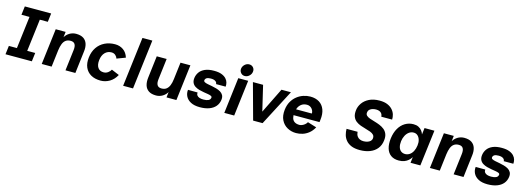

<svg xmlns="http://www.w3.org/2000/svg" viewBox="2 -1671 7181 2625"><g transform="rotate(15 3592.5 -358.0)"><path d="M49 0 64 -122H178L234 -578H120L135 -700H508L493 -578H380L324 -122H437L422 0Z M562 0 624 -508H764L755 -430Q765 -448 781 -464.5Q797 -481 817 -493.5Q837 -506 861 -513Q885 -520 910 -520Q977 -520 1016 -494Q1055 -468 1069.5 -421.5Q1084 -375 1076 -315L1038 0H898L934 -296Q941 -352 923.5 -380Q906 -408 863 -408Q822 -408 795 -388.5Q768 -369 753 -331Q738 -293 731 -239L702 0Z M1651 -381 1529 -335Q1523 -359 1500.5 -379.5Q1478 -400 1443 -400Q1389 -400 1352 -362Q1315 -324 1307 -255Q1299 -186 1326 -147Q1353 -108 1407 -108Q1442 -108 1469.5 -128.5Q1497 -149 1509 -173L1619 -127Q1582 -58 1522.5 -23Q1463 12 1397 12Q1316 12 1259.5 -20Q1203 -52 1177 -111.5Q1151 -171 1161 -254Q1171 -337 1211.5 -396.5Q1252 -456 1317 -488Q1382 -520 1463 -520Q1529 -520 1579.5 -485Q1630 -450 1651 -381Z M1714 0 1800 -700H1940L1854 0Z M2530 -508 2468 0H2328L2337 -78Q2327 -60 2311 -43.5Q2295 -27 2275 -14.5Q2255 -2 2231.5 5Q2208 12 2182 12Q2115 12 2076 -14.5Q2037 -41 2023 -87Q2009 -133 2016 -193L2054 -508H2194L2158 -212Q2151 -157 2168.5 -128.5Q2186 -100 2229 -100Q2271 -100 2297.5 -120Q2324 -140 2339.5 -177.5Q2355 -215 2361 -269L2390 -508Z M2801 12Q2722 12 2672 -14.5Q2622 -41 2600.5 -84Q2579 -127 2585 -176L2721 -175Q2718 -151 2730 -134.5Q2742 -118 2765.5 -110Q2789 -102 2822 -102Q2865 -102 2891.5 -114Q2918 -126 2922 -155Q2924 -170 2907.5 -178Q2891 -186 2863 -190.5Q2835 -195 2801.5 -200.5Q2768 -206 2735.5 -215Q2703 -224 2676.5 -240.5Q2650 -257 2636 -285Q2622 -313 2627 -355Q2633 -401 2659.5 -438.5Q2686 -476 2736.5 -498Q2787 -520 2864 -520Q2929 -520 2970.5 -504Q3012 -488 3035.5 -462.5Q3059 -437 3066.5 -407.5Q3074 -378 3071 -351H2935Q2937 -373 2914.5 -389.5Q2892 -406 2849 -406Q2808 -406 2789 -394Q2770 -382 2767 -361Q2765 -345 2781 -336Q2797 -327 2825 -321.5Q2853 -316 2886 -310Q2919 -304 2952 -294.5Q2985 -285 3011.5 -269.5Q3038 -254 3052.5 -228Q3067 -202 3062 -162Q3055 -108 3022.5 -69Q2990 -30 2934 -9Q2878 12 2801 12Z M3284 -559Q3250 -559 3228.5 -584.5Q3207 -610 3211 -644Q3216 -679 3243.5 -704Q3271 -729 3305 -729Q3341 -729 3362.5 -704Q3384 -679 3379 -644Q3375 -610 3347.5 -584.5Q3320 -559 3284 -559ZM3146 0 3208 -508H3348L3286 0Z M3415 -508H3559L3679 0H3554ZM3953 -508 3688 0H3569L3819 -508Z M4163 13Q4096 13 4039.5 -18Q3983 -49 3953 -109Q3923 -169 3933 -256Q3941 -324 3969.5 -373.5Q3998 -423 4039.5 -455.5Q4081 -488 4129.5 -504Q4178 -520 4227 -520Q4302 -520 4353.5 -487.5Q4405 -455 4428 -394Q4451 -333 4440 -248L4436 -215H4033L4043 -301H4304Q4306 -314 4301 -331Q4296 -348 4284.5 -363.5Q4273 -379 4254.5 -389.5Q4236 -400 4211 -400Q4169 -400 4139.5 -381Q4110 -362 4092.5 -329.5Q4075 -297 4070 -256Q4065 -210 4074 -176.5Q4083 -143 4109.5 -125Q4136 -107 4180 -107Q4195 -107 4215 -114.5Q4235 -122 4253.5 -137Q4272 -152 4284 -173L4411 -134Q4381 -79 4339.5 -46.5Q4298 -14 4252.5 -0.5Q4207 13 4163 13Z M5066 12Q4993 12 4945 -8Q4897 -28 4868.5 -62Q4840 -96 4828.5 -137.5Q4817 -179 4817 -222H4973Q4976 -185 4991 -162Q5006 -139 5030 -128.5Q5054 -118 5082 -118Q5113 -118 5138 -126Q5163 -134 5179.5 -149Q5196 -164 5199 -186Q5203 -219 5185.5 -238Q5168 -257 5137.5 -268.5Q5107 -280 5069.5 -290Q5032 -300 4995 -313.5Q4958 -327 4928.5 -349.5Q4899 -372 4884 -409Q4869 -446 4876 -504Q4882 -555 4914.5 -602.5Q4947 -650 5007.5 -681Q5068 -712 5156 -712Q5223 -712 5268 -692.5Q5313 -673 5340 -642Q5367 -611 5377.5 -575Q5388 -539 5386 -505H5233Q5232 -530 5220.5 -547Q5209 -564 5188.5 -573Q5168 -582 5140 -582Q5118 -582 5094 -576Q5070 -570 5051.5 -554.5Q5033 -539 5029 -509Q5026 -483 5043.5 -466.5Q5061 -450 5092 -439Q5123 -428 5160.5 -417.5Q5198 -407 5235 -392Q5272 -377 5301.5 -353.5Q5331 -330 5346 -293Q5361 -256 5354 -200Q5346 -132 5308 -84.5Q5270 -37 5208 -12.5Q5146 12 5066 12Z M5616 12Q5548 12 5504 -20Q5460 -52 5442.5 -111.5Q5425 -171 5435 -253Q5446 -337 5480.5 -396.5Q5515 -456 5568.5 -488Q5622 -520 5687 -520Q5729 -520 5758 -505Q5787 -490 5805.5 -466.5Q5824 -443 5833 -415L5844 -508H5984L5921 0H5782L5792 -83Q5776 -56 5751.5 -34.5Q5727 -13 5694 -0.5Q5661 12 5616 12ZM5680 -96Q5714 -97 5742 -116Q5770 -135 5788.5 -170.5Q5807 -206 5813 -253Q5819 -297 5808.5 -332.5Q5798 -368 5775 -389Q5752 -410 5718 -410Q5682 -410 5653 -389Q5624 -368 5605.5 -332.5Q5587 -297 5581 -253Q5575 -205 5585 -169.5Q5595 -134 5619.5 -115Q5644 -96 5680 -96Z M6056 0 6118 -508H6258L6249 -430Q6259 -448 6275 -464.5Q6291 -481 6311 -493.5Q6331 -506 6355 -513Q6379 -520 6404 -520Q6471 -520 6510 -494Q6549 -468 6563.5 -421.5Q6578 -375 6570 -315L6532 0H6392L6428 -296Q6435 -352 6417.5 -380Q6400 -408 6357 -408Q6316 -408 6289 -388.5Q6262 -369 6247 -331Q6232 -293 6225 -239L6196 0Z M6873 12Q6794 12 6744 -14.5Q6694 -41 6672.5 -84Q6651 -127 6657 -176L6793 -175Q6790 -151 6802 -134.5Q6814 -118 6837.5 -110Q6861 -102 6894 -102Q6937 -102 6963.5 -114Q6990 -126 6994 -155Q6996 -170 6979.5 -178Q6963 -186 6935 -190.5Q6907 -195 6873.5 -200.5Q6840 -206 6807.5 -215Q6775 -224 6748.5 -240.5Q6722 -257 6708 -285Q6694 -313 6699 -355Q6705 -401 6731.5 -438.5Q6758 -476 6808.5 -498Q6859 -520 6936 -520Q7001 -520 7042.5 -504Q7084 -488 7107.5 -462.5Q7131 -437 7138.5 -407.5Q7146 -378 7143 -351H7007Q7009 -373 6986.5 -389.5Q6964 -406 6921 -406Q6880 -406 6861 -394Q6842 -382 6839 -361Q6837 -345 6853 -336Q6869 -327 6897 -321.5Q6925 -316 6958 -310Q6991 -304 7024 -294.5Q7057 -285 7083.5 -269.5Q7110 -254 7124.5 -228Q7139 -202 7134 -162Q7127 -108 7094.5 -69Q7062 -30 7006 -9Q6950 12 6873 12Z"/></g></svg>

Font: Inclusive Sans
Style: Bold Italic
Weight: 700
Italic angle: -7°
Designer: Olivia King
Foundry: Olivia King
Version: Version 2.004